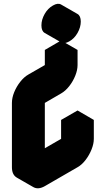

<svg xmlns="http://www.w3.org/2000/svg" viewBox="-20 -944 560 1015"><path d="M303 -630 390 -680V-600Q390 -574 378 -544Q366 -514 346 -488.5Q326 -463 303 -450L217 -400V-60L390 -160V-260L476 -310V-210Q476 -184 464 -154Q452 -124 432.5 -98.5Q413 -73 390 -60L217 40Q182 60 156 45Q130 30 130 -10V-350Q130 -377 142 -406.5Q154 -436 174 -461.5Q194 -487 217 -500L303 -550ZM346 -865Q373 -880 390 -870Q407 -860 407 -830Q407 -800 390 -770Q373 -740 346 -725Q320 -710 303 -720Q286 -730 286 -760Q286 -790 303 -820Q320 -850 346 -865ZM390 -680 303 -630 217 -680 303 -730ZM303 -630V-550L217 -600V-680ZM476 -310 390 -260 303 -310 390 -360ZM390 -260V-160L303 -210V-310ZM390 -160 217 -60 130 -110 303 -210ZM303 -550 217 -500Q194 -487 174 -461.5Q154 -436 142 -406.5Q130 -377 130 -350V-10Q130 30 156 45L69 -5Q43 -20 43 -60V-400Q43 -427 55 -456.5Q67 -486 87 -511.5Q107 -537 130 -550L217 -600ZM390 -870Q373 -880 346 -865Q320 -850 303 -820Q286 -790 286 -760Q286 -730 303 -720L216 -770Q199 -780 199 -810Q199 -840 216 -870Q233 -900 260 -915Q286 -930 303 -920Z"/></svg>

Font: Nabla
Style: Regular
Weight: 400
Designer: Arthur Reinders Folmer
Foundry: Typearture
Version: Version 1.002